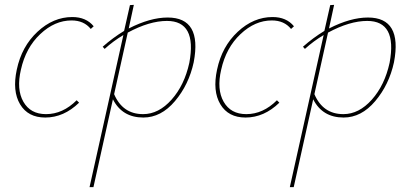

<svg xmlns="http://www.w3.org/2000/svg" viewBox="-20 -480 1686 789"><path d="M353 -361Q325 -396 274 -396Q205 -396 145.5 -340Q86 -284 66 -194Q47 -113 76 -62Q105 -11 169 -11Q238 -11 295 -68L305 -58Q242 3 166 3Q95 3 62.5 -51.5Q30 -106 49 -194Q69 -289 134 -349.5Q199 -410 277 -410Q334 -410 365 -372Z M669 -408Q811 -408 776 -224Q756 -132 699 -64.5Q642 3 569 3Q482 3 444 -72L364 289H348L487 -336Q445 -311 410 -279L402 -288Q444 -325 490 -353L514 -459L530 -460L509 -363Q597 -408 669 -408ZM758 -222Q790 -394 666 -394Q594 -394 505 -346L449 -93Q484 -11 568 -11Q632 -11 685 -70.5Q738 -130 758 -222Z M1176 -361Q1148 -396 1097 -396Q1028 -396 968.5 -340Q909 -284 889 -194Q870 -113 899 -62Q928 -11 992 -11Q1061 -11 1118 -68L1128 -58Q1065 3 989 3Q918 3 885.5 -51.5Q853 -106 872 -194Q892 -289 957 -349.5Q1022 -410 1100 -410Q1157 -410 1188 -372Z M1492 -408Q1634 -408 1599 -224Q1579 -132 1522 -64.5Q1465 3 1392 3Q1305 3 1267 -72L1187 289H1171L1310 -336Q1268 -311 1233 -279L1225 -288Q1267 -325 1313 -353L1337 -459L1353 -460L1332 -363Q1420 -408 1492 -408ZM1581 -222Q1613 -394 1489 -394Q1417 -394 1328 -346L1272 -93Q1307 -11 1391 -11Q1455 -11 1508 -70.5Q1561 -130 1581 -222Z"/></svg>

Font: EauTestInfant Thin
Style: Italic
Weight: 250
Italic angle: -12°
Designer: Christian Thalmann (Catharsis Fonts)
Version: Version 0.001;PS 000.001;hotconv 1.0.88;makeotf.lib2.5.64775